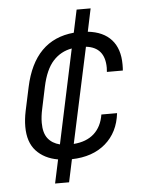

<svg xmlns="http://www.w3.org/2000/svg" viewBox="-52 -649 607 792"><g transform="rotate(-5 252.0 -253.5)"><path d="M397 -340 398 -357Q398 -442 320 -451L235 -56Q288 -60 319.5 -88.5Q351 -117 359 -167H424Q415 -88 361.5 -42Q308 4 222 6L202 100H144L165 2Q108 -8 75 -44Q42 -80 42 -144Q42 -174 49 -208L70 -306Q111 -498 275 -513L295 -607H353L333 -512Q397 -505 430.5 -467.5Q464 -430 464 -365Q464 -348 463 -340ZM178 -59 261 -449Q215 -441 183.5 -406.5Q152 -372 137 -302L118 -212Q111 -181 111 -154Q111 -112 128.5 -89.5Q146 -67 178 -59Z"/></g></svg>

Font: D-DIN
Style: DIN-Italic
Weight: 400
Italic angle: -12°
Designer: Charles Nix
Foundry: Datto Inc.
Version: Version 1.00